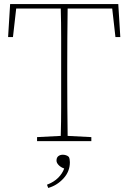

<svg xmlns="http://www.w3.org/2000/svg" viewBox="-20 -697 634 948"><path d="M20 -514 30 -677H564L574 -514H550L534 -655H314Q313 -584 312.5 -512Q312 -440 312 -367V-310Q312 -239 312.5 -168Q313 -97 314 -26L431 -20V0H163V-20L280 -26Q282 -97 282 -168Q282 -239 282 -310V-367Q282 -440 282 -512Q282 -584 280 -655H60L44 -514ZM325 104Q325 150 293 184.5Q261 219 218 231L212 215Q246 202 267 181Q288 160 297 135Q280 129 269.5 118Q259 107 259 96Q259 81 268 74Q277 67 290 67Q298 67 306 69.5Q314 72 320 78Q325 88 325 104Z"/></svg>

Font: Source Serif Pro ExtraLight
Style: Regular
Weight: 200
Designer: Frank Grießhammer
Foundry: Adobe Systems Incorporated
Version: Version 3.001;hotconv 1.0.111;makeotfexe 2.5.65597